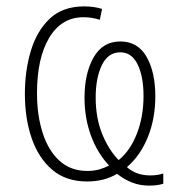

<svg xmlns="http://www.w3.org/2000/svg" viewBox="-20 -559 570 602"><path d="M448 23Q419 23 394.5 13.5Q370 4 347 -14Q307 10 253 10Q187 10 144 -26.5Q101 -63 79.5 -125Q58 -187 58 -265Q58 -338 77 -400.5Q96 -463 136.5 -501Q177 -539 244 -539Q275 -539 300 -531L293 -497Q280 -501 267.5 -503Q255 -505 242 -505Q173 -505 134.5 -441Q96 -377 96 -267Q96 -197 114 -141.5Q132 -86 167 -54.5Q202 -23 254 -23Q275 -23 292 -28Q309 -33 322 -40Q286 -78 265.5 -133Q245 -188 245 -253Q245 -329 273.5 -379Q302 -429 357 -429Q412 -429 439.5 -381Q467 -333 467 -257Q467 -187 443.5 -129Q420 -71 378 -35Q407 -9 451 -9Q474 -9 492 -15V17Q483 20 472 21.5Q461 23 448 23ZM352 -57Q388 -86 409 -139.5Q430 -193 430 -258Q430 -319 411.5 -357Q393 -395 357 -395Q319 -395 299.5 -355Q280 -315 280 -253Q280 -190 300 -140Q320 -90 352 -57Z"/></svg>

Font: Noto Sans Mono Condensed ExtraLight
Style: Regular
Weight: 200
Width: 3
Designer: Monotype Design Team
Foundry: Monotype Imaging Inc.
Version: Version 2.014; ttfautohint (v1.8.4.7-5d5b)